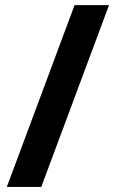

<svg xmlns="http://www.w3.org/2000/svg" viewBox="-20 -734 453 754"><path d="M272.9 -713.9 6.8 0H142.1L408.2 -713.9Z"/></svg>

Font: Open Sans bold
Style: Bold
Weight: 700
Foundry: Ascender Corporation
Version: Version 1.100;PS 001.100;hotconv 1.0.88;makeotf.lib2.5.64775